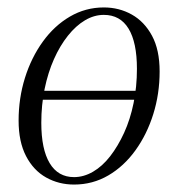

<svg xmlns="http://www.w3.org/2000/svg" viewBox="-20 -484 478 516"><path d="M60 -216V-240H382V-216ZM179 12Q138 12 104 -7Q70 -26 50 -64.5Q30 -103 30 -160Q30 -220 47 -274.5Q64 -329 95 -372Q126 -415 168 -439.5Q210 -464 259 -464Q300 -464 334 -445Q368 -426 388.5 -388Q409 -350 409 -292Q409 -232 392 -177.5Q375 -123 344 -80Q313 -37 271 -12.5Q229 12 179 12ZM179 -8Q205 -8 230 -22.5Q255 -37 276 -64Q297 -91 313.5 -127Q330 -163 339 -207Q348 -251 348 -299Q348 -370 325.5 -407Q303 -444 259 -444Q233 -444 208.5 -429.5Q184 -415 162.5 -388Q141 -361 125 -325Q109 -289 100 -245.5Q91 -202 91 -154Q91 -83 113.5 -45.5Q136 -8 179 -8Z"/></svg>

Font: Source Serif 4 60pt
Style: Italic
Weight: 400
Italic angle: -12°
Version: Version 4.004;hotconv 1.0.116;makeotfexe 2.5.65601